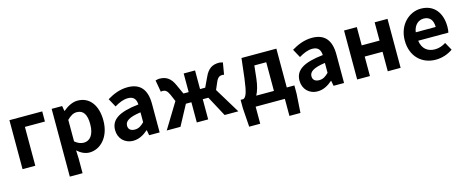

<svg xmlns="http://www.w3.org/2000/svg" viewBox="-40 -1240 5143 2121"><g transform="rotate(-15 2531.0 -179.5)"><path d="M79 0H225V-444H454V-560H79Z M562 215H708V45L704 -47C747 -8 794 14 843 14C966 14 1081 -97 1081 -289C1081 -461 999 -574 861 -574C801 -574 743 -542 696 -502H692L682 -560H562ZM810 -107C779 -107 744 -118 708 -149V-395C747 -434 780 -453 819 -453C896 -453 930 -395 930 -287C930 -163 878 -107 810 -107Z M1344 14C1408 14 1464 -17 1513 -60H1516L1527 0H1647V-327C1647 -492 1575 -574 1432 -574C1344 -574 1266 -541 1198 -500L1251 -403C1303 -434 1353 -456 1405 -456C1474 -456 1497 -415 1500 -359C1275 -335 1178 -272 1178 -152C1178 -57 1244 14 1344 14ZM1392 -101C1349 -101 1318 -120 1318 -164C1318 -215 1364 -250 1500 -269V-156C1465 -121 1435 -101 1392 -101Z M2370 -291 2405 -372C2426 -423 2450 -434 2478 -434C2487 -434 2494 -433 2499 -430L2522 -566C2504 -571 2490 -574 2480 -574C2405 -574 2353 -547 2312 -455L2261 -347H2202V-560H2072V-347H2012L1963 -455C1922 -547 1869 -574 1794 -574C1785 -574 1771 -571 1752 -566L1776 -430C1781 -433 1787 -434 1796 -434C1825 -434 1847 -423 1870 -372L1905 -290L1728 0H1885L2009 -231H2072V0H2202V-231H2266L2390 0H2547Z M3132 -116V-560H2733L2706 -330C2685 -165 2666 -132 2637 -116H2604V-20L2619 195H2745V0H3079V195H3205L3219 -20V-116ZM2849 -444H2985V-116H2783C2806 -159 2824 -217 2833 -298Z M3453 14C3517 14 3573 -17 3622 -60H3625L3636 0H3756V-327C3756 -492 3684 -574 3541 -574C3453 -574 3375 -541 3307 -500L3360 -403C3412 -434 3462 -456 3514 -456C3583 -456 3606 -415 3609 -359C3384 -335 3287 -272 3287 -152C3287 -57 3353 14 3453 14ZM3501 -101C3458 -101 3427 -120 3427 -164C3427 -215 3473 -250 3609 -269V-156C3574 -121 3544 -101 3501 -101Z M3906 0H4052V-223H4256V0H4403V-560H4256V-351H4052V-560H3906Z M4803 14C4875 14 4943 -9 4999 -48L4949 -138C4909 -113 4870 -99 4823 -99C4739 -99 4680 -147 4668 -239H5013C5017 -252 5020 -279 5020 -306C5020 -461 4940 -574 4786 -574C4653 -574 4525 -460 4525 -279C4525 -95 4647 14 4803 14ZM4666 -336C4677 -417 4729 -460 4788 -460C4860 -460 4894 -412 4894 -336Z"/></g></svg>

Font: Spoqa Han Sans Neo Bold
Style: Bold
Weight: 700
Designer: [Spoqa Han Sans Neo] Dong-huui Kim  Younghwa Kang  Yujin Lee  [Noto Sans] Ryoko NISHIZUKA  (kana & ideographs); Paul D. 
Foundry: Spoqa (http://www.spoqa-han-sans.com)
Version: Version 1.000